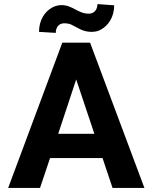

<svg xmlns="http://www.w3.org/2000/svg" viewBox="-20 -920 748 940"><path d="M20 0H176L225 -146H482L531 0H687L421 -711H285ZM171 -764 253 -759C253 -786 268 -806 294 -806C307 -806 318 -804 328 -800C359 -786 383 -764 428 -764C444 -764 459 -767 472 -774C510 -794 539 -836 539 -894L457 -900C457 -873 441 -853 415 -853C361 -853 336 -895 281 -895C266 -895 251 -891 237 -884C199 -864 171 -821 171 -764ZM265 -265 353 -531 442 -265Z"/></svg>

Font: Asimov Pro
Style: Bd
Weight: 700
Designer: Google
Version: Version 2.000980; 2014